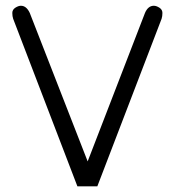

<svg xmlns="http://www.w3.org/2000/svg" viewBox="-20 -657 616 677"><path d="M491.2 -611.3Q502 -636.7 522.5 -636.7Q531.2 -636.7 542 -629.9Q552.7 -623 552.7 -611.3Q552.7 -599.6 549.8 -590.8L323.2 0H252.9L26.4 -590.8Q23.4 -599.6 23.4 -611.3Q23.4 -623 34.2 -629.9Q44.9 -636.7 53.7 -636.7Q73.2 -636.7 85 -611.3L289.1 -87.9Z"/></svg>

Font: Jura
Style: Medium
Weight: 500
Version: Version 2.6.1